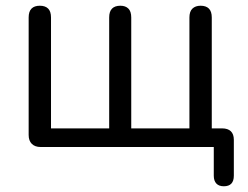

<svg xmlns="http://www.w3.org/2000/svg" viewBox="-20 -513 864 670"><path d="M761 137Q744 137 735 127.5Q726 118 726 100V0H122Q102 0 91 -11Q80 -22 80 -42V-452Q80 -473 90 -483Q100 -493 119 -493Q138 -493 148 -483Q158 -473 158 -452V-65H361V-452Q361 -473 371 -483Q381 -493 400 -493Q418 -493 428 -483Q438 -473 438 -452V-65H641V-452Q641 -473 651.5 -483Q662 -493 680 -493Q699 -493 709 -483Q719 -473 719 -452V-28L682 -65H755Q775 -65 785.5 -55Q796 -45 796 -25V100Q796 137 761 137Z"/></svg>

Font: Nunito
Style: Regular
Weight: 400
Designer: Vernon Adams
Foundry: Vernon Adams
Version: Version 3.602